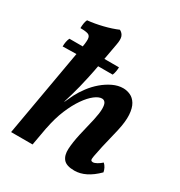

<svg xmlns="http://www.w3.org/2000/svg" viewBox="-170 -827 892 953"><g transform="rotate(30 276.0 -350.5)"><path d="M27 0 119 -525Q127 -568 126.5 -588Q126 -608 112.5 -613.5Q99 -619 67 -619Q67 -632 69 -645.5Q71 -659 76 -669Q117 -673 161.5 -684Q206 -695 241 -710Q258 -701 263.5 -685Q269 -669 263 -638Q250 -567 241 -516.5Q232 -466 224 -430Q216 -394 209.5 -367Q203 -340 195.5 -315Q188 -290 180 -263L197 -262L150 0ZM401 -467Q422 -467 442 -458Q462 -449 475.5 -427Q489 -405 491.5 -367Q494 -329 481 -272L455 -163Q446 -121 442.5 -102Q439 -83 442 -78Q445 -73 453 -73Q462 -73 475.5 -80.5Q489 -88 501 -99Q510 -91 516 -79.5Q522 -68 524 -56Q491 -23 458.5 -7Q426 9 394 9Q348 9 330.5 -12Q313 -33 315 -70.5Q317 -108 328 -158L352 -260Q361 -301 361 -325.5Q361 -350 354 -360Q347 -370 335 -370Q317 -370 293.5 -352Q270 -334 246 -299.5Q222 -265 201.5 -216Q181 -167 169 -104L164 -226L204 -311Q218 -338 239 -366Q260 -394 286.5 -416.5Q313 -439 342.5 -453Q372 -467 401 -467ZM36 -496Q36 -510 38.5 -523Q41 -536 46 -546H330Q330 -536 328 -523.5Q326 -511 321 -499Q288 -499 251.5 -499Q215 -499 177.5 -498.5Q140 -498 104 -497.5Q68 -497 36 -496Z"/></g></svg>

Font: Vollkorn SemiBold
Style: Italic
Weight: 600
Italic angle: -11°
Designer: Friedrich Althausen
Foundry: Friedrich Althausen
Version: Version 5.000